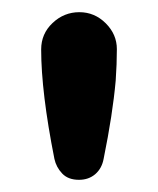

<svg xmlns="http://www.w3.org/2000/svg" viewBox="-20 -761 257 312"><path d="M168 -629.9Q163.1 -575.2 148.4 -502.9Q145.5 -487.3 134.8 -478Q124 -468.8 108.4 -468.8Q90.8 -468.8 81.1 -479Q71.3 -489.3 68.4 -502.9Q46.9 -611.3 46.9 -680.7Q46.9 -706.1 65.4 -723.6Q84 -741.2 108.9 -741.2Q133.8 -741.2 151.9 -723.1Q169.9 -705.1 169.9 -681.2Q169.9 -657.2 168 -629.9Z"/></svg>

Font: FakePearl
Style: SemiBold
Weight: 400
Version: Version 1.2